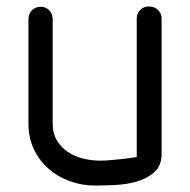

<svg xmlns="http://www.w3.org/2000/svg" viewBox="-20 -575 588 594"><path d="M403 -518Q403 -533 413.5 -544Q424 -555 441 -555Q458 -555 469 -544Q480 -533 480 -518V-99Q480 -62 457 -42Q434 -22 402 -13Q370 -4 334 -2.5Q298 -1 273 -1Q232 -1 194.5 -15Q157 -29 129 -54Q101 -79 84.5 -114Q68 -149 68 -192V-515Q68 -532 78.5 -543Q89 -554 106 -554Q122 -554 132.5 -543Q143 -532 143 -515V-192Q143 -162 156 -140.5Q169 -119 190 -105Q211 -91 237 -84.5Q263 -78 290 -78Q305 -78 321 -79.5Q337 -81 352.5 -82.5Q368 -84 381.5 -86Q395 -88 403 -89Z"/></svg>

Font: VDS Compensated
Style: Light
Weight: 300
Designer: artmaker
Foundry: artmaker
Version: Version 1.000 2012 initial release